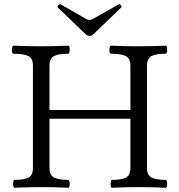

<svg xmlns="http://www.w3.org/2000/svg" viewBox="-20 -881 843 904"><path d="M48 3Q44 3 42.5 -6Q41 -15 42.5 -24.5Q44 -34 48 -34Q92 -34 113.5 -44.5Q135 -55 135 -91V-572Q135 -607 112.5 -617.5Q90 -628 43 -628Q38 -628 36.5 -637.5Q35 -647 37 -656.5Q39 -666 43 -666Q108 -663 172 -663Q237 -663 301 -666Q306 -666 307.5 -656.5Q309 -647 307.5 -637.5Q306 -628 301 -628Q258 -628 235.5 -617.5Q213 -607 213 -572V-363H594V-572Q594 -607 571.5 -617.5Q549 -628 502 -628Q497 -628 495.5 -637.5Q494 -647 496 -656.5Q498 -666 502 -666Q567 -663 631 -663Q696 -663 760 -666Q765 -666 766.5 -656.5Q768 -647 766.5 -637.5Q765 -628 760 -628Q717 -628 694.5 -617.5Q672 -607 672 -572V-91Q672 -55 694.5 -44.5Q717 -34 760 -34Q765 -34 766.5 -24.5Q768 -15 766.5 -6Q765 3 760 3Q697 0 634 0Q570 0 507 3Q503 3 501.5 -6Q500 -15 501.5 -24.5Q503 -34 507 -34Q551 -34 572.5 -44.5Q594 -55 594 -91V-322H213V-91Q213 -55 235.5 -44.5Q258 -34 301 -34Q306 -34 307.5 -24.5Q309 -15 307.5 -6Q306 3 301 3Q238 0 175 0Q111 0 48 3ZM401 -712Q391 -712 380 -723L253 -845Q248 -850 254.5 -856.5Q261 -863 267 -860L385 -792Q393 -787 401 -787Q410 -787 418 -792L538 -860Q544 -864 549 -856.5Q554 -849 550 -845L423 -723Q412 -712 401 -712Z"/></svg>

Font: Junicode
Style: Regular
Weight: 400
Designer: Peter S. Baker
Version: Version 2.100; ttfautohint (v1.8.4)